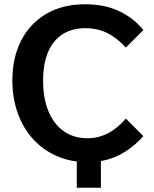

<svg xmlns="http://www.w3.org/2000/svg" viewBox="-20 -740 724 900"><path d="M652 -102Q598 -42 534.5 -11Q471 20 390 20Q312 20 247.5 -8Q183 -36 136 -87Q89 -138 63.5 -208.5Q38 -279 38 -363Q38 -470 79.5 -550.5Q121 -631 197.5 -675.5Q274 -720 380 -720Q471 -720 539 -687.5Q607 -655 652 -599L570 -517Q527 -564 481 -586Q435 -608 381 -608Q286 -608 234 -544.5Q182 -481 182 -362Q182 -278 207.5 -217.5Q233 -157 279.5 -124.5Q326 -92 390 -92Q440 -92 484.5 -114.5Q529 -137 570 -184ZM453 0V140H340V0Z"/></svg>

Font: Moderustic SemiBold
Style: Regular
Weight: 600
Designer: Tural Alisoy
Foundry: TAFT Foundry
Version: Version 2.120